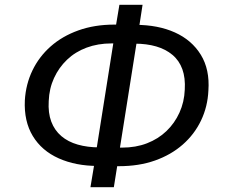

<svg xmlns="http://www.w3.org/2000/svg" viewBox="-20 -753 932 796"><path d="M355 23 373 -85 399 -65H386Q294 -65 223.5 -96.5Q153 -128 116 -189Q79 -250 83 -337Q87 -404 114.5 -461Q142 -518 190 -560.5Q238 -603 305 -627Q372 -651 454 -651H484L458 -631L475 -733H571L555 -629L528 -650H541Q635 -650 705 -618.5Q775 -587 812.5 -526Q850 -465 844 -378Q841 -311 813.5 -253.5Q786 -196 737.5 -153.5Q689 -111 622.5 -87.5Q556 -64 473 -64H443L469 -84L452 23ZM378 -121 453 -594 472 -573H442Q386 -573 339 -555.5Q292 -538 258 -505.5Q224 -473 204 -429.5Q184 -386 182 -334Q179 -285 192.5 -249Q206 -213 234 -189Q262 -165 302.5 -153.5Q343 -142 392 -142H407ZM474 -120 455 -141H486Q543 -141 589.5 -159Q636 -177 670 -209.5Q704 -242 724 -286Q744 -330 746 -381Q749 -430 736 -466Q723 -502 695 -525.5Q667 -549 627.5 -560.5Q588 -572 538 -572H522L549 -593Z"/></svg>

Font: Nunito Sans 10pt Medium
Style: Italic
Weight: 500
Italic angle: -9°
Designer: Vernon Adams
Foundry: Vernon Adams
Version: Version 3.101;gftools[0.9.27]